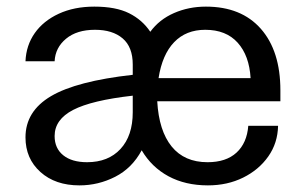

<svg xmlns="http://www.w3.org/2000/svg" viewBox="-20 -550 913 580"><path d="M820 -170Q819 -118 790.5 -77.5Q762 -37 714.5 -13.5Q667 10 608 10Q540 10 489 -17.5Q438 -45 408 -96Q379 -42 328 -16Q277 10 220 10Q147 10 102 -30.5Q57 -71 57 -135Q57 -214 134 -259.5Q211 -305 381 -324V-355Q381 -408 350.5 -434Q320 -460 267 -460Q212 -460 179.5 -433Q147 -406 145 -365H57Q59 -413 85 -450Q111 -487 157.5 -508.5Q204 -530 265 -530Q330 -530 370 -510Q410 -490 434 -454Q461 -491 505.5 -510.5Q550 -530 602 -530Q709 -530 768 -463Q827 -396 827 -277V-244H455Q460 -155 498.5 -107.5Q537 -60 607 -60Q663 -60 694.5 -89Q726 -118 730 -170ZM459 -314H737Q733 -382 698 -421Q663 -460 600 -460Q542 -460 506 -422.5Q470 -385 459 -314ZM145 -139Q145 -102 171 -81Q197 -60 243 -60Q307 -60 344 -100Q381 -140 381 -211V-261Q257 -247 201 -218Q145 -189 145 -139Z"/></svg>

Font: Hedvig Letters Sans
Style: Regular
Weight: 400
Designer: Alexander Örn & Tor Weibull
Foundry: Kanon Foundry
Version: Version 1.000; ttfautohint (v1.8.4.7-5d5b)